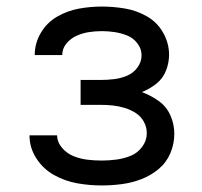

<svg xmlns="http://www.w3.org/2000/svg" viewBox="-20 -558 616 586"><path d="M290 8Q321 8 351.5 4Q382 0 411 -11Q440 -22 464 -42Q488 -62 500 -90.5Q512 -119 512 -150Q512 -179 500 -206Q488 -233 464 -250Q440 -267 413 -277Q436 -286 456.5 -302Q477 -318 486.5 -342Q496 -366 496 -391Q496 -426 478 -458Q460 -490 428.5 -508Q397 -526 361.5 -532Q326 -538 291 -538Q255 -538 220 -531.5Q185 -525 154 -507Q123 -489 104.5 -457.5Q86 -426 86 -390H170Q170 -410 183 -425.5Q196 -441 214 -449Q232 -457 251.5 -460Q271 -463 291 -463Q310 -463 330 -460Q350 -457 368.5 -449.5Q387 -442 399.5 -425.5Q412 -409 412 -390V-389Q412 -369 399.5 -352Q387 -335 368 -327Q349 -319 328.5 -316.5Q308 -314 288 -314H226V-238H288Q307 -238 325 -236Q343 -234 361 -228.5Q379 -223 394.5 -213Q410 -203 419 -186.5Q428 -170 428 -152Q428 -151 428 -151Q428 -151 428 -151Q428 -151 428 -151Q428 -151 428 -151Q428 -151 428 -151Q428 -151 428 -151Q428 -129 414 -110Q400 -91 379 -82.5Q358 -74 335.5 -71Q313 -68 290 -68Q269 -68 247.5 -70.5Q226 -73 205.5 -81Q185 -89 170 -106Q155 -123 154 -145H70Q70 -107 91 -74.5Q112 -42 145.5 -23.5Q179 -5 216 1.5Q253 8 290 8Z"/></svg>

Font: Iosevka SS01 Extended
Style: Regular
Weight: 400
Width: 7
Monospace: yes
Designer: Belleve Invis
Foundry: Belleve Invis
Version: Version 3.4.7; ttfautohint (v1.8.3)